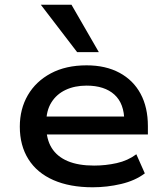

<svg xmlns="http://www.w3.org/2000/svg" viewBox="-20 -785 707 814"><path d="M373 9Q276 9 206.5 -21.5Q137 -52 100.5 -110Q64 -168 64 -248Q64 -323 98 -381.5Q132 -440 195.5 -474Q259 -508 347 -508Q428 -508 486.5 -476.5Q545 -445 576 -387.5Q607 -330 607 -250V-215H153V-291H527L507 -271Q507 -346 465 -384Q423 -422 347 -422Q297 -422 258.5 -404Q220 -386 198 -351Q176 -316 176 -264V-252Q176 -195 199 -158Q222 -121 267 -102Q312 -83 379 -83Q428 -83 475 -93.5Q522 -104 558 -131L594 -50Q553 -19 493.5 -5Q434 9 373 9ZM307 -564 153 -765H283L399 -564Z"/></svg>

Font: Nunito Sans 7pt SemiExpanded SemiBold
Style: Regular
Weight: 600
Width: 6
Designer: Vernon Adams
Foundry: Vernon Adams
Version: Version 3.101;gftools[0.9.27]